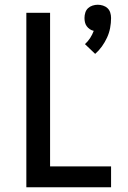

<svg xmlns="http://www.w3.org/2000/svg" viewBox="-20 -789 540 809"><path d="M381 -562 338 -603Q351 -615 360 -629Q369 -643 375 -659Q366 -661 358.5 -666Q351 -671 345.5 -678.5Q340 -686 338 -695Q336 -704 336 -713Q336 -725 339.5 -736Q343 -747 351 -754.5Q359 -762 370 -765.5Q381 -769 392 -769Q403 -769 414 -765.5Q425 -762 433 -754.5Q441 -747 444.5 -736Q448 -725 448 -713Q448 -692 444 -671Q440 -650 431 -630.5Q422 -611 409.5 -593.5Q397 -576 381 -562ZM91 0V-735H191V-88H448V0Z"/></svg>

Font: Zed Sans Semibold
Style: Regular
Weight: 600
Designer: Belleve Invis
Foundry: Belleve Invis
Version: Version 1.0.0; ttfautohint (v1.8.4)